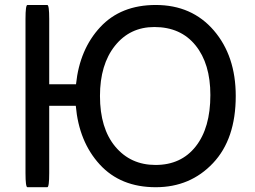

<svg xmlns="http://www.w3.org/2000/svg" viewBox="-20 -742 1040 783"><path d="M180.7 -398.4H290Q304.7 -541 388.7 -631.3Q472.7 -721.7 615.2 -721.7Q762.7 -721.7 852.1 -617.7Q941.4 -513.7 941.4 -350.6Q941.4 -174.8 848.6 -76.7Q755.9 21.5 615.2 21.5Q471.7 21.5 386.7 -71.3Q301.8 -164.1 289.1 -310.5H180.7V-36.1Q180.7 21.5 172.9 21.5H91.8Q84 21.5 84 -36.1V-665Q84 -721.7 91.8 -721.7H172.9Q180.7 -721.7 180.7 -665V-398.4ZM609.4 -631.8Q509.8 -631.8 448.7 -555.2Q387.7 -478.5 387.7 -350.6Q387.7 -218.8 450.2 -144Q512.7 -69.3 614.3 -69.3Q718.8 -69.3 778.3 -145Q837.9 -220.7 837.9 -354.5Q837.9 -482.4 777.3 -557.1Q716.8 -631.8 609.4 -631.8Z"/></svg>

Font: YuPearl-Regular
Style: Regular
Weight: 400
Designer: Max Yao
Foundry: Max-Everyday
Version: Version 1.011; ttfautohint (v1.8.3)